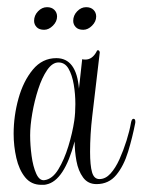

<svg xmlns="http://www.w3.org/2000/svg" viewBox="-20 -514 397 535"><path d="M95 1Q67 1 50 -20Q33 -41 25.5 -74Q18 -107 18 -141Q18 -191 31.5 -239.5Q45 -288 71.5 -320Q98 -352 137 -352Q193 -352 200 -267L209 -349Q212 -348 218 -348Q237 -348 249 -370Q250 -374 253 -374Q257 -374 258 -368L237 -190Q231 -139 231 -91Q231 -53 236.5 -34Q242 -15 257 -15Q274 -15 288 -30.5Q302 -46 313 -70.5Q324 -95 332.5 -122Q341 -149 345 -172Q347 -183 352 -183Q358 -183 357 -172Q349 -131 337 -91.5Q325 -52 304 -26.5Q283 -1 249 -1Q225 -1 211.5 -19.5Q198 -38 193 -65.5Q188 -93 188 -120Q159 -10 109 0Q105 1 102 1Q99 1 95 1ZM104 -12Q126 -15 142.5 -42Q159 -69 170.5 -106.5Q182 -144 187 -178Q190 -199 190 -224Q190 -252 185.5 -278.5Q181 -305 171 -322.5Q161 -340 143 -340Q126 -340 111.5 -319Q97 -298 86.5 -265.5Q76 -233 70 -198.5Q64 -164 64 -137Q64 -110 68 -80Q72 -50 81 -30Q90 -10 104 -12ZM212 -431Q198 -431 191 -438.5Q184 -446 184 -456Q184 -471 195 -482.5Q206 -494 220 -494Q233 -494 240.5 -486.5Q248 -479 248 -468Q248 -454 236.5 -442.5Q225 -431 212 -431ZM103 -431Q89 -431 82 -438.5Q75 -446 75 -456Q75 -471 86 -482.5Q97 -494 111 -494Q124 -494 131.5 -486.5Q139 -479 139 -468Q139 -454 127.5 -442.5Q116 -431 103 -431Z"/></svg>

Font: Updock
Style: Regular
Weight: 400
Designer: Robert E. Leuschke
Foundry: Robert E. Leuschke
Version: Version 1.010; ttfautohint (v1.8.4.7-5d5b)